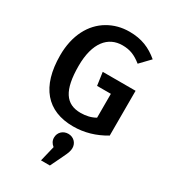

<svg xmlns="http://www.w3.org/2000/svg" viewBox="-239 -825 1116 1255"><g transform="rotate(30 319.0 -197.0)"><path d="M360 -706C301 -706 248 -692 200 -664C104 -608 43 -497 43 -346C43 -110 151 15 348 15C432 15 511 -8 586 -53V-391H338L352 -293H456V-113C425 -95 388 -86 346 -86C235 -86 182 -162 182 -346C182 -522 257 -606 364 -606C421 -606 460 -590 509 -551L580 -625C517 -678 451 -706 360 -706ZM347 72C307 72 277 101 277 140C277 163 287 181 306 196L278 312H345L389 221C410 178 416 161 416 140C416 101 386 72 347 72Z"/></g></svg>

Font: Fira Sans Medium
Style: Regular
Weight: 500
Designer: Carrois Corporate & Edenspiekermann AG
Foundry: Carrois Corporate GbR & Edenspiekermann AG
Version: Version 4.203